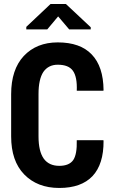

<svg xmlns="http://www.w3.org/2000/svg" viewBox="-20 -935 571 966"><path d="M500 -229.5Q500 -228.5 501 -226.6Q502 -109.4 445.3 -48.8Q388.7 10.7 278.3 10.7Q168 10.7 101.6 -57.6Q36.1 -125 36.1 -249Q36.1 -274.4 36.1 -324.2Q36.1 -358.4 36.1 -460.9Q36.1 -585 99.6 -653.3Q164.1 -721.7 270.5 -721.7Q383.8 -721.7 441.4 -661.1Q500 -600.6 501 -481.4Q501 -480.5 500 -478.5Q466.8 -478.5 366.2 -478.5Q369.1 -547.9 346.7 -579.1Q325.2 -609.4 270.5 -609.4Q223.6 -609.4 198.2 -573.2Q173.8 -536.1 173.8 -461.9Q173.8 -391.6 173.8 -249Q173.8 -173.8 200.2 -136.7Q226.6 -100.6 278.3 -100.6Q328.1 -100.6 348.6 -129.9Q368.2 -159.2 366.2 -229.5Q410.2 -229.5 500 -229.5ZM436.5 -797.9Q436.5 -794.9 436.5 -787.1Q409.2 -787.1 328.1 -787.1Q314.5 -803.7 272.5 -852.5Q258.8 -835.9 217.8 -787.1Q191.4 -787.1 112.3 -787.1Q112.3 -790 112.3 -799.8Q142.6 -828.1 234.4 -915Q252.9 -915 311.5 -915Q342.8 -885.7 436.5 -797.9Z"/></svg>

Font: Noto Sans Hebrew DECATHLON 
Style: Bold
Weight: 400
Designer: Monotype Design Team
Version: Version 2.000;GOOG;noto-fonts:20170220:a8a215d2e889